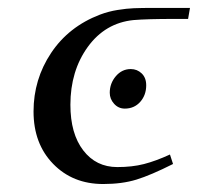

<svg xmlns="http://www.w3.org/2000/svg" viewBox="-20 -459 501 486"><path d="M232.9 -421.9Q254.9 -430.2 277.8 -433.8Q300.8 -437.5 318.8 -438.2Q336.9 -439 377 -439H460.9L456.1 -411.1H421.9Q352.1 -411.1 317.9 -408.2Q246.1 -400.9 202.1 -340.1Q158.2 -279.3 158.2 -193.8Q158.2 -120.6 190.7 -78.4Q223.1 -36.1 276.9 -36.1Q314.5 -36.1 344.2 -43.7Q374 -51.3 410.2 -67.9L418 -43.9Q361.8 -15.6 325.4 -4.4Q289.1 6.8 241.2 6.8Q164.1 6.8 114.5 -44.2Q64.9 -95.2 64.9 -176.8Q64.9 -258.3 109.4 -325Q153.8 -391.6 232.9 -421.9ZM257.8 -224.1Q257.8 -248 273.2 -266.1Q288.6 -284.2 311 -284.2Q327.1 -284.2 338.6 -273.2Q350.1 -262.2 350.1 -243.2Q350.1 -218.3 335 -201.2Q319.8 -184.1 295.9 -184.1Q279.8 -184.1 268.8 -196.3Q257.8 -208.5 257.8 -224.1Z"/></svg>

Font: Dehuti Alt
Style: Bold-Italic
Weight: 700
Version: Version 1.2